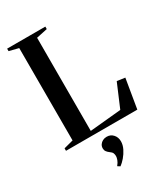

<svg xmlns="http://www.w3.org/2000/svg" viewBox="-238 -848 1056 1210"><g transform="rotate(-30 290.0 -243.5)"><path d="M20 0V-18L88.5 -36V-708L20.5 -725V-743H298.5V-725L218.5 -708L218 -30.5L445 -52L516.5 -220.5L574.5 -212.5L539 0ZM350 121Q350 147 336.8 173.8Q323.5 200.5 304.8 222.2Q286 244 269 256H268L252 246.5V243.5Q265 228.5 270.8 212.5Q276.5 196.5 276.5 186.5Q276.5 174.5 272.5 164.5Q268.5 154.5 252.5 143.5Q242 136 235 126.2Q228 116.5 228 103Q228 87.5 236 76Q244 64.5 256.8 58Q269.5 51.5 284 51.5H287Q314 51.5 332 71.5Q350 91.5 350 121Z"/></g></svg>

Font: Merriweather 144pt SemiBold
Style: Regular
Weight: 600
Version: Version 2.100